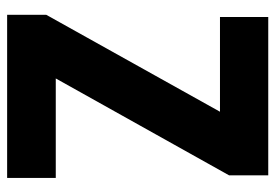

<svg xmlns="http://www.w3.org/2000/svg" viewBox="-134 -620 754 525"><g transform="rotate(90 242.5 -357.0)"><path d="M466 0V-133H194L459 -607V-714H26V-582H285L20 -107V0Z"/></g></svg>

Font: Noto Sans Malayalam Condensed ExtraBold
Style: Regular
Weight: 800
Width: 3
Designer: Jelle Bosma - Monotype Design Team
Foundry: Monotype Imaging Inc.
Version: Version 2.104